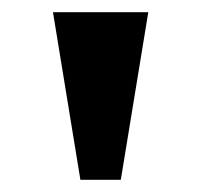

<svg xmlns="http://www.w3.org/2000/svg" viewBox="-20 -734 331 315"><path d="M111.9 -439 66.9 -714H223.3L178.2 -439Z"/></svg>

Font: Noto Serif Khmer
Style: Regular
Weight: 400
Designer: Danh Hong and the Monotype Design Team
Foundry: Monotype Imaging Inc.
Version: Version 2.003